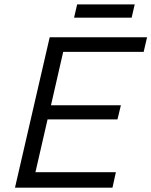

<svg xmlns="http://www.w3.org/2000/svg" viewBox="-20 -861 695 881"><path d="M48.8 0 208 -689.9H654.8L639.2 -623H270L213.9 -377.9H534.7L519 -313H198.2L142.6 -70.8H511.7L496.1 0ZM319.8 -779.8 334 -840.8H598.1L584 -779.8Z"/></svg>

Font: Acari Sans
Style: Italic
Weight: 400
Italic angle: -13°
Designer: Alfredo Marco Pradil and Stefan Peev
Foundry: Hanken Design Co.
Version: Version 1.045;January 11, 2019;FontCreator 11.5.0.2425 64-bi